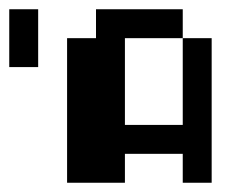

<svg xmlns="http://www.w3.org/2000/svg" viewBox="-20 -395 540 415"><path d="M0 -375H62.5V-250H0ZM187.5 -375H375V-312.5H250V-125H375V-312.5H437.5V0H375V-62.5H250V0H125V-312.5H187.5Z"/></svg>

Font: Half Eighties
Style: Regular
Weight: 400
Monospace: yes
Designer: Jayvee Enaguas (HarvettFox96)
Version: 20191127.01dev02